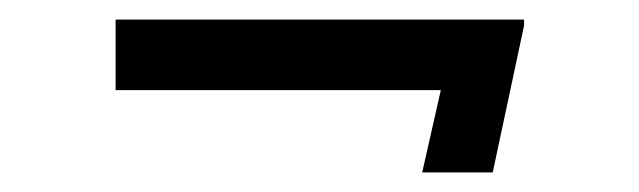

<svg xmlns="http://www.w3.org/2000/svg" viewBox="-20 -406 652 196"><path d="M411 -230 430 -314H98V-386H515V-380L483 -230Z"/></svg>

Font: Space Mono
Style: Italic
Weight: 400
Italic angle: -12°
Monospace: yes
Designer: Colophon Foundry + Benjamin Critton
Foundry: Colophon Foundry & Benjamin Critton
Version: Version 1.003; ttfautohint (v1.8.4.7-5d5b)